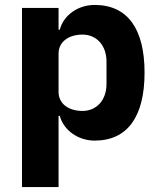

<svg xmlns="http://www.w3.org/2000/svg" viewBox="-20 -557 648 777"><path d="M69 200H217V-88H222C237 -31 295 12 363 12C496 12 565 -85 565 -263C565 -441 496 -537 363 -537C295 -537 237 -495 222 -437H217V-525H69ZM314 -108C258 -108 217 -137 217 -185V-340C217 -388 258 -417 314 -417C370 -417 411 -374 411 -308V-217C411 -151 370 -108 314 -108Z"/></svg>

Font: IBM Plex Devanagari
Style: Bold
Weight: 700
Designer: Mike Abbink, Paul van der Laan, Pieter van Rosmalen, Erin McLaughlin
Foundry: Bold Monday
Version: Version 1.0